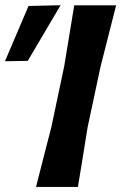

<svg xmlns="http://www.w3.org/2000/svg" viewBox="-72 -734 476 754"><path d="M69.5 0Q84.5 -58.5 98.2 -112.8Q112 -167 129.5 -234L180 -473Q191.5 -543.5 200.8 -599Q210 -654.5 219.5 -713H384Q369 -654 355 -598.8Q341 -543.5 323 -473L272 -234Q261 -165 252.2 -111Q243.5 -57 234 0ZM-52.5 -493.5Q-29 -548.5 -6 -602.5Q17 -656.5 40 -710.5L166 -713.5Q147.5 -682 125 -644.2Q102.5 -606.5 79.8 -567.5Q57 -528.5 37 -495Z"/></svg>

Font: Commissioner Loud SemiBold
Style: Italic
Weight: 600
Italic angle: -12°
Designer: Kostas Bartsokas
Foundry: Kostas Bartsokas
Version: Version 1.000; ttfautohint (v1.8.3)